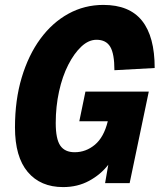

<svg xmlns="http://www.w3.org/2000/svg" viewBox="-20 -746 650 782"><path d="M237 16Q145 16 93 -45.5Q41 -107 41 -227Q41 -339 68.5 -430.5Q96 -522 144.5 -588Q193 -654 258.5 -690Q324 -726 401 -726Q507 -726 558.5 -661.5Q610 -597 610 -469L446 -460Q446 -527 429 -555.5Q412 -584 373 -584Q341 -584 311.5 -556.5Q282 -529 258 -482Q234 -435 220.5 -373.5Q207 -312 207 -245Q207 -180 225.5 -153Q244 -126 284 -126Q330 -126 366.5 -156.5Q403 -187 419 -252H303L328 -373H586L508 0H408L421 -75Q390 -35 343 -9.5Q296 16 237 16Z"/></svg>

Font: Geist Mono ExtraBold
Style: Italic
Weight: 800
Italic angle: -12°
Monospace: yes
Designer: Basement.studio, Andrés Briganti, Mateo Zaragoza
Foundry: Basement.studio, Vercel, Andrés Briganti, Guido Ferreyra, Mateo Zaragoza
Version: Version 1.500; ttfautohint (v1.8.4.7-5d5b)